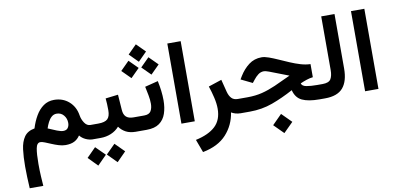

<svg xmlns="http://www.w3.org/2000/svg" viewBox="-89 -1006 3307 1604"><g transform="rotate(-10 1564.5 -204.0)"><path d="M563 -216.3Q568.4 -181.6 588.4 -151.6Q608.4 -121.6 638.2 -121.6H651.4V0H637.7Q607.4 0 577.4 -13.9Q547.4 -27.8 528.8 -51.8Q509.3 -22 480 -7.1Q450.7 7.8 405.3 7.8Q377.9 7.8 347.9 -1.5Q317.9 -10.7 289.8 -22.7Q261.7 -34.7 238.3 -43.9Q214.8 -53.2 200.7 -53.2Q171.4 -53.2 162.6 -7.8Q153.8 37.6 153.8 124Q153.8 182.1 156.7 230.7Q159.7 279.3 162.1 311H46.9Q43.9 261.2 42.2 215.6Q40.5 169.9 40.5 126Q40.5 44.9 48.6 -18.8Q56.6 -82.5 84.7 -123Q112.8 -163.6 172.9 -174.3Q190.4 -231.9 217.8 -278.8Q245.1 -325.7 283.9 -353.3Q322.8 -380.9 374 -380.9Q448.2 -380.9 499.8 -335.7Q551.3 -290.5 563 -216.3ZM458.5 -171.4Q458.5 -209 435.5 -236.3Q412.6 -263.7 376 -263.7Q351.1 -263.7 332.8 -247.6Q314.5 -231.4 301.8 -206.5Q289.1 -181.6 280.8 -155.3Q321.3 -137.2 354.2 -124.5Q387.2 -111.8 406.7 -111.8Q434.1 -111.8 446.3 -129.2Q458.5 -146.5 458.5 -171.4Z M630.9 -121.6H704.6Q761.2 -121.6 783.9 -143.3Q806.6 -165 806.6 -217.3Q806.6 -244.1 805.4 -269Q804.2 -293.9 801.8 -317.9L908.7 -330.6L918 -200.7Q920.4 -160.2 941.2 -140.9Q961.9 -121.6 1003.9 -121.6H1014.2V0H1002.9Q952.1 0 918 -18.3Q883.8 -36.6 862.3 -67.4Q834 -34.7 792.5 -17.3Q751 0 704.6 0H630.9ZM808.1 67.9 885.7 145.5 808.1 224.1 730.5 145.5ZM644 67.9 722.2 145.5 644 224.1 566.9 145.5Z M1128.4 -719.2 1202.1 -645.5 1128.4 -571.3 1054.7 -645.5ZM1213.4 -594.7 1287.1 -521 1213.4 -447.3 1139.6 -521ZM1043.9 -594.7 1117.7 -521 1043.9 -447.3 970.2 -521ZM1094.2 0H994.1V-121.6H1094.2Q1136.2 -121.6 1151.4 -146.5Q1166.5 -171.4 1166.5 -210Q1166.5 -242.7 1159.2 -281Q1151.9 -319.3 1144 -356.4L1255.9 -384.8Q1265.1 -341.8 1270.3 -299.6Q1275.4 -257.3 1275.4 -218.8Q1275.4 -156.2 1258.5 -106.7Q1241.7 -57.1 1202.1 -28.6Q1162.6 0 1094.2 0Z M1502 -680.2V-0.5H1388.7V-680.2Z M1893.6 0Q1867.7 0 1846.9 -6.3Q1826.2 -12.7 1813 -21Q1796.9 85 1726.8 162.1Q1656.7 239.3 1525.4 264.6L1484.4 154.3Q1595.2 130.4 1651.9 76.9Q1708.5 23.4 1708.5 -71.8Q1708.5 -115.2 1696.3 -167Q1684.1 -218.8 1668 -266.1L1780.3 -303.2L1807.6 -195.8Q1816.9 -161.1 1835.7 -141.4Q1854.5 -121.6 1888.2 -121.6H1906.7V0Z M2222.2 64 2303.7 145.5 2222.2 226.6 2141.1 145.5ZM2537.1 -303.2V-191.9Q2511.7 -189.5 2483.2 -179.9Q2454.6 -170.4 2428.7 -158.7Q2434.6 -134.8 2471.4 -128.2Q2508.3 -121.6 2561.5 -121.6H2588.4V0H2559.6Q2466.3 0 2413.8 -24.7Q2361.3 -49.3 2344.7 -115.7Q2252 -65.4 2161.9 -32.7Q2071.8 0 1968.8 0H1887.2V-121.6H1970.2Q2038.6 -121.6 2095 -135.7Q2151.4 -149.9 2210.9 -176Q2270.5 -202.1 2347.2 -238.8Q2298.8 -256.8 2256.8 -273.7Q2214.8 -290.5 2185.1 -301.3Q2155.3 -312 2143.1 -312Q2115.2 -312 2093.5 -295.2Q2071.8 -278.3 2056.2 -257.8L2035.2 -231.4L1939 -278.3L1955.1 -305.2Q1988.8 -359.9 2035.2 -395Q2081.5 -430.2 2143.6 -430.2Q2169.4 -430.2 2204.8 -417.5Q2240.2 -404.8 2281.7 -386.2Q2323.2 -367.7 2366.9 -348.9Q2410.6 -330.1 2454.1 -317.1Q2497.6 -304.2 2537.1 -303.2Z M2568.8 -121.6H2607.4Q2661.1 -121.6 2677.7 -148.9Q2694.3 -176.3 2694.3 -225.6V-680.2H2807.1V-218.3Q2807.1 -110.4 2759.8 -55.2Q2712.4 0 2606.9 0H2568.8Z M3060.1 -680.2V-0.5H2946.8V-680.2Z"/></g></svg>

Font: Vazirmatn UI NL SemiBold
Style: Regular
Weight: 600
Designer: Saber Rastikerdar
Foundry: Saber Rastikerdar
Version: Version 33.003